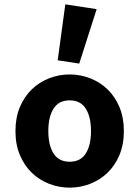

<svg xmlns="http://www.w3.org/2000/svg" viewBox="-20 -850 640 882"><path d="M300 12Q251 12 206 -5.5Q161 -23 126.5 -56Q92 -89 71.5 -137.5Q51 -186 51 -248Q51 -310 71.5 -358.5Q92 -407 126.5 -440Q161 -473 206 -490.5Q251 -508 300 -508Q349 -508 394 -490.5Q439 -473 473.5 -440Q508 -407 528.5 -358.5Q549 -310 549 -248Q549 -186 528.5 -137.5Q508 -89 473.5 -56Q439 -23 394 -5.5Q349 12 300 12ZM300 -107Q350 -107 374 -145Q398 -183 398 -248Q398 -313 374 -351Q350 -389 300 -389Q250 -389 226 -351Q202 -313 202 -248Q202 -183 226 -145Q250 -107 300 -107ZM344 -558 245 -573 280 -830 424 -808Z"/></svg>

Font: Source Code Pro
Style: Bold
Weight: 700
Monospace: yes
Designer: Paul D. Hunt, Teo Tuominen
Foundry: Adobe Systems Incorporated
Version: Version 2.030;PS 1.000;hotconv 16.6.51;makeotf.lib2.5.65220